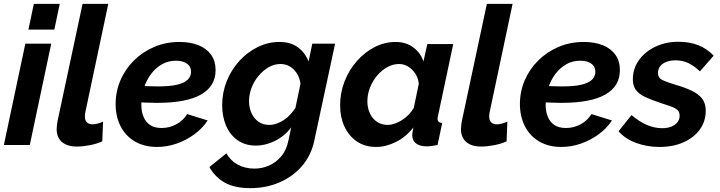

<svg xmlns="http://www.w3.org/2000/svg" viewBox="-24 -750 3724 993"><path d="M107 -524H241L130 0H-4ZM151 -730H285L257 -597H123Z M374 8Q324 8 296.5 -15.5Q269 -39 269 -83Q269 -92 270.5 -101.5Q272 -111 273 -121L403 -730H536L417 -168Q416 -163 415.5 -158Q415 -153 415 -148Q415 -107 456 -107Q467 -107 481.5 -111Q496 -115 509 -121L505 -19Q477 -6 440 1Q403 8 374 8Z M788 10Q722 10 673.5 -18.5Q625 -47 599.5 -97.5Q574 -148 574 -212Q574 -277 599 -335Q624 -393 669 -437.5Q714 -482 774 -507.5Q834 -533 904 -533Q961 -533 1003 -516Q1045 -499 1068 -466.5Q1091 -434 1091 -387Q1091 -304 1015.5 -261Q940 -218 789 -218Q759 -218 724 -219.5Q689 -221 648 -225L665 -309Q701 -306 731 -304.5Q761 -303 790 -303Q855 -303 892.5 -312Q930 -321 947 -338Q964 -355 964 -378Q964 -398 954 -410.5Q944 -423 926.5 -429.5Q909 -436 885 -436Q846 -436 813.5 -417.5Q781 -399 757 -367Q733 -335 720 -294Q707 -253 707 -207Q707 -173 718.5 -145.5Q730 -118 753 -103Q776 -88 812 -88Q852 -88 887.5 -107Q923 -126 944 -160L1050 -127Q1024 -87 982 -56Q940 -25 890 -7.5Q840 10 788 10Z M1271 223Q1189 223 1138.5 194.5Q1088 166 1059 114L1147 43Q1167 80 1205 101Q1243 122 1292 122Q1331 122 1367 106.5Q1403 91 1430.5 58.5Q1458 26 1468 -25L1482 -91Q1448 -46 1398.5 -21.5Q1349 3 1299 3Q1244 3 1204.5 -25Q1165 -53 1145 -100.5Q1125 -148 1125 -206Q1125 -271 1148.5 -330Q1172 -389 1213.5 -434.5Q1255 -480 1308.5 -506.5Q1362 -533 1421 -533Q1479 -533 1516.5 -505.5Q1554 -478 1572 -432L1591 -524H1709L1602 -25Q1586 53 1538 108.5Q1490 164 1421 193.5Q1352 223 1271 223ZM1368 -104Q1388 -104 1407.5 -111Q1427 -118 1445 -130Q1463 -142 1478 -158.5Q1493 -175 1504 -192L1530 -317Q1526 -348 1511 -371Q1496 -394 1474.5 -406.5Q1453 -419 1427 -419Q1394 -419 1365 -402Q1336 -385 1313 -357.5Q1290 -330 1277 -296Q1264 -262 1264 -226Q1264 -193 1277 -164.5Q1290 -136 1313.5 -120Q1337 -104 1368 -104Z M1921 10Q1863 10 1821.5 -18.5Q1780 -47 1757.5 -95.5Q1735 -144 1735 -205Q1735 -270 1758 -329Q1781 -388 1821.5 -434Q1862 -480 1913.5 -506.5Q1965 -533 2022 -533Q2076 -533 2114 -504.5Q2152 -476 2166 -432L2186 -522H2320L2242 -154Q2241 -149 2240 -144.5Q2239 -140 2239 -136Q2239 -115 2263 -114L2239 0Q2221 3 2207.5 5Q2194 7 2184 7Q2148 7 2128 -8Q2108 -23 2108 -53Q2108 -57 2109 -62.5Q2110 -68 2111 -75.5Q2112 -83 2114 -91Q2076 -42 2024 -16Q1972 10 1921 10ZM1981 -104Q1998 -104 2017 -110.5Q2036 -117 2054.5 -128.5Q2073 -140 2089 -156.5Q2105 -173 2116 -192L2142 -317Q2139 -346 2124 -369Q2109 -392 2087 -405.5Q2065 -419 2040 -419Q2008 -419 1978.5 -402.5Q1949 -386 1926 -358.5Q1903 -331 1889.5 -296.5Q1876 -262 1876 -226Q1876 -192 1889 -164Q1902 -136 1925.5 -120Q1949 -104 1981 -104Z M2465 8Q2415 8 2387.5 -15.5Q2360 -39 2360 -83Q2360 -92 2361.5 -101.5Q2363 -111 2364 -121L2494 -730H2627L2508 -168Q2507 -163 2506.5 -158Q2506 -153 2506 -148Q2506 -107 2547 -107Q2558 -107 2572.5 -111Q2587 -115 2600 -121L2596 -19Q2568 -6 2531 1Q2494 8 2465 8Z M2879 10Q2813 10 2764.5 -18.5Q2716 -47 2690.5 -97.5Q2665 -148 2665 -212Q2665 -277 2690 -335Q2715 -393 2760 -437.5Q2805 -482 2865 -507.5Q2925 -533 2995 -533Q3052 -533 3094 -516Q3136 -499 3159 -466.5Q3182 -434 3182 -387Q3182 -304 3106.5 -261Q3031 -218 2880 -218Q2850 -218 2815 -219.5Q2780 -221 2739 -225L2756 -309Q2792 -306 2822 -304.5Q2852 -303 2881 -303Q2946 -303 2983.5 -312Q3021 -321 3038 -338Q3055 -355 3055 -378Q3055 -398 3045 -410.5Q3035 -423 3017.5 -429.5Q3000 -436 2976 -436Q2937 -436 2904.5 -417.5Q2872 -399 2848 -367Q2824 -335 2811 -294Q2798 -253 2798 -207Q2798 -173 2809.5 -145.5Q2821 -118 2844 -103Q2867 -88 2903 -88Q2943 -88 2978.5 -107Q3014 -126 3035 -160L3141 -127Q3115 -87 3073 -56Q3031 -25 2981 -7.5Q2931 10 2879 10Z M3386 10Q3322 10 3265.5 -11Q3209 -32 3175 -71L3242 -155Q3280 -122 3320 -104.5Q3360 -87 3401 -87Q3429 -87 3449 -95.5Q3469 -104 3480 -118.5Q3491 -133 3491 -152Q3491 -177 3469 -189Q3447 -201 3400 -215Q3348 -232 3314.5 -247.5Q3281 -263 3265 -284.5Q3249 -306 3249 -339Q3249 -395 3280.5 -439Q3312 -483 3365.5 -508.5Q3419 -534 3485 -534Q3542 -534 3587 -516.5Q3632 -499 3667 -462L3596 -381Q3564 -411 3534.5 -424.5Q3505 -438 3470 -438Q3444 -438 3423.5 -430.5Q3403 -423 3391 -408Q3379 -393 3379 -372Q3379 -349 3397.5 -338.5Q3416 -328 3462 -314Q3518 -298 3554 -280.5Q3590 -263 3608 -239Q3626 -215 3626 -178Q3626 -123 3596 -81Q3566 -39 3512 -14.5Q3458 10 3386 10Z"/></svg>

Font: Raleway Thin
Style: Bold Italic
Weight: 700
Italic angle: -12°
Version: Version 4.026